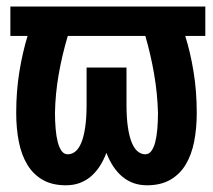

<svg xmlns="http://www.w3.org/2000/svg" viewBox="-20 -548 640 578"><path d="M598.1 -439.9H537.6Q553.2 -390.6 562.7 -332Q572.3 -273.4 572.3 -208Q572.3 -161.6 564.5 -121.8Q556.6 -82 539.1 -52.7Q521.5 -23.4 492.7 -6.8Q463.9 9.8 422.4 9.8Q380.4 9.8 349.6 -15.1Q318.8 -40 300.3 -87.9Q282.2 -40 251.5 -15.1Q220.7 9.8 178.7 9.8Q136.7 9.8 108.2 -6.8Q79.6 -23.4 62 -52.7Q44.4 -82 36.6 -121.8Q28.8 -161.6 28.8 -208Q28.8 -273.4 38.3 -332Q47.9 -390.6 63 -439.9H11.2V-528.3H598.1ZM455.6 -208Q454.1 -265.6 444.1 -324.2Q434.1 -382.8 417.5 -439.9H184.1Q167 -382.8 156.7 -324.2Q146.5 -265.6 145.5 -208Q145.5 -182.6 147.5 -160.2Q149.4 -137.7 153.8 -120.6Q158.2 -103.5 165.5 -93.5Q172.9 -83.5 184.1 -83.5Q196.3 -83.5 206.5 -91.6Q216.8 -99.6 224.4 -117.4Q231.9 -135.3 236.3 -163.8Q240.7 -192.4 240.7 -233.9V-344.7H360.8V-233.9Q360.8 -192.4 365.2 -163.8Q369.6 -135.3 377.2 -117.4Q384.8 -99.6 395.3 -91.6Q405.8 -83.5 417.5 -83.5Q428.2 -83.5 435.5 -93.3Q442.9 -103 447.3 -120.1Q451.7 -137.2 453.6 -159.7Q455.6 -182.1 455.6 -208Z"/></svg>

Font: Roboto Mono
Style: Regular
Weight: 500
Designer: Google
Version: Version 2.000986; 2015; ttfautohint (v1.3)